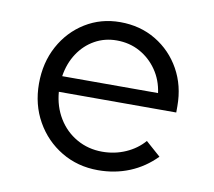

<svg xmlns="http://www.w3.org/2000/svg" viewBox="-63 -567 725 649"><g transform="rotate(10 300.0 -243.0)"><path d="M312 10Q242 10 186 -23.5Q130 -57 97.5 -114.5Q65 -172 65 -244Q65 -316 96 -373Q127 -430 180.5 -463Q234 -496 300 -496Q369 -496 423 -463.5Q477 -431 508 -375.5Q539 -320 539 -250V-228H136Q140 -178 164 -138.5Q188 -99 227.5 -76.5Q267 -54 315 -54Q358 -54 395.5 -70.5Q433 -87 458 -116L509 -71Q470 -31 420 -10.5Q370 10 312 10ZM138 -282H467Q461 -326 437.5 -360Q414 -394 378.5 -413.5Q343 -433 299 -433Q258 -433 224 -414Q190 -395 167.5 -361Q145 -327 138 -282Z"/></g></svg>

Font: Red Hat Mono VF Light
Style: Regular
Weight: 300
Monospace: yes
Designer: Pentagram, MCKL
Foundry: Pentagram, MCKL
Version: Version 1.023